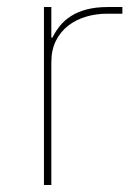

<svg xmlns="http://www.w3.org/2000/svg" viewBox="-20 -526 381 546"><path d="M105 0V-506H126V-419H129Q138 -437 150.5 -452.5Q163 -468 181.5 -480Q200 -492 226 -499Q252 -506 287 -506H328V-487H284Q253 -487 224.5 -478.5Q196 -470 174 -453Q152 -436 139 -410Q126 -384 126 -349V0Z"/></svg>

Font: IBM Plex Sans Devanagari Thin
Style: Regular
Weight: 100
Designer: Mike Abbink, Paul van der Laan, Pieter van Rosmalen, Erin McLaughlin
Foundry: Bold Monday
Version: Version 1.1